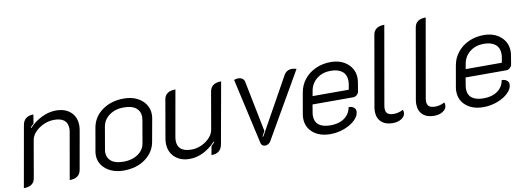

<svg xmlns="http://www.w3.org/2000/svg" viewBox="-57 -1051 3848 1402"><g transform="rotate(-10 1867.0 -350.0)"><path d="M107 -443Q118 -509 189 -509L178 -443Q163 -430 154 -419L157 -414Q195 -457 249 -483Q303 -509 355 -509Q424 -509 464.5 -471.5Q505 -434 505 -372Q505 -356 502 -338L451 -50Q439 9 367 9L427 -333Q430 -348 430 -362Q430 -444 330 -444Q292 -444 254 -427.5Q216 -411 190 -383.5Q164 -356 159 -326L111 -50Q101 9 27 9Z M586 -136Q586 -153 588 -162L618 -334Q632 -414 698.5 -461.5Q765 -509 859 -509Q913 -509 954.5 -489Q996 -469 1018.5 -434.5Q1041 -400 1041 -359Q1041 -352 1039 -334L1008 -162Q995 -87 930 -39Q865 9 767 9Q716 9 675 -9.5Q634 -28 610 -61Q586 -94 586 -136ZM937 -164 966 -332Q968 -348 968 -355Q968 -396 937.5 -420.5Q907 -445 847 -445Q784 -445 740.5 -413.5Q697 -382 688 -332L659 -164Q657 -150 657 -145Q657 -104 687.5 -79.5Q718 -55 779 -55Q842 -55 885.5 -85Q929 -115 937 -164Z M1500 -57Q1489 9 1418 9L1430 -57Q1441 -65 1454 -81L1451 -86Q1410 -41 1360 -16Q1310 9 1258 9Q1189 9 1147 -30.5Q1105 -70 1105 -134Q1105 -150 1108 -168L1157 -450Q1167 -509 1242 -509L1182 -170Q1179 -154 1179 -140Q1179 -56 1283 -56Q1321 -56 1357 -72.5Q1393 -89 1418 -116Q1443 -143 1448 -174L1496 -450Q1502 -480 1523 -494.5Q1544 -509 1581 -509Z M1786 -14 1676 -503Q1694 -509 1706 -509Q1726 -509 1738.5 -499.5Q1751 -490 1754 -473L1829 -98L1809 -60L1814 -58L2045 -473Q2065 -509 2105 -509Q2114 -509 2124.5 -507Q2135 -505 2139 -503L1857 -14Q1852 -5 1840.5 2Q1829 9 1818 9Q1806 9 1797.5 3Q1789 -3 1786 -14Z M2124 -139Q2124 -155 2127 -171L2154 -325Q2163 -379 2196.5 -421Q2230 -463 2281 -486Q2332 -509 2392 -509Q2469 -509 2517.5 -466.5Q2566 -424 2566 -358Q2566 -343 2563 -326L2552 -260Q2549 -247 2537 -237Q2525 -227 2511 -227H2209L2200 -173Q2197 -158 2197 -144Q2197 -100 2226.5 -77Q2256 -54 2313 -54Q2375 -54 2415.5 -82.5Q2456 -111 2465 -162Q2487 -163 2502 -151.5Q2517 -140 2517 -123Q2517 -90 2486 -59.5Q2455 -29 2405 -10Q2355 9 2301 9Q2221 9 2172.5 -32Q2124 -73 2124 -139ZM2488 -287 2495 -326Q2497 -335 2497 -352Q2497 -397 2467 -421.5Q2437 -446 2382 -446Q2321 -446 2279 -413Q2237 -380 2227 -326L2220 -287Z M2648 -98Q2648 -114 2651 -130L2742 -650Q2752 -709 2826 -709L2725 -133Q2722 -118 2722 -106Q2722 -80 2736.5 -68Q2751 -56 2783 -56Q2817 -56 2851 -74Q2856 -67 2856 -54Q2856 -27 2829.5 -9Q2803 9 2763 9Q2709 9 2678.5 -19.5Q2648 -48 2648 -98Z M2955 -98Q2955 -114 2958 -130L3049 -650Q3059 -709 3133 -709L3032 -133Q3029 -118 3029 -106Q3029 -80 3043.5 -68Q3058 -56 3090 -56Q3124 -56 3158 -74Q3163 -67 3163 -54Q3163 -27 3136.5 -9Q3110 9 3070 9Q3016 9 2985.5 -19.5Q2955 -48 2955 -98Z M3259 -139Q3259 -155 3262 -171L3289 -325Q3298 -379 3331.5 -421Q3365 -463 3416 -486Q3467 -509 3527 -509Q3604 -509 3652.5 -466.5Q3701 -424 3701 -358Q3701 -343 3698 -326L3687 -260Q3684 -247 3672 -237Q3660 -227 3646 -227H3344L3335 -173Q3332 -158 3332 -144Q3332 -100 3361.5 -77Q3391 -54 3448 -54Q3510 -54 3550.5 -82.5Q3591 -111 3600 -162Q3622 -163 3637 -151.5Q3652 -140 3652 -123Q3652 -90 3621 -59.5Q3590 -29 3540 -10Q3490 9 3436 9Q3356 9 3307.5 -32Q3259 -73 3259 -139ZM3623 -287 3630 -326Q3632 -335 3632 -352Q3632 -397 3602 -421.5Q3572 -446 3517 -446Q3456 -446 3414 -413Q3372 -380 3362 -326L3355 -287Z"/></g></svg>

Font: K2D Light
Style: Italic
Weight: 300
Italic angle: -10°
Designer: Katatrad Aksorn Co.,Ltd.
Foundry: Cadson Demak Co.,Ltd.
Version: Version 1.000; ttfautohint (v1.6)